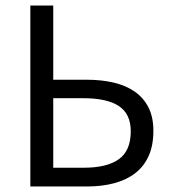

<svg xmlns="http://www.w3.org/2000/svg" viewBox="-20 -676 620 696"><path d="M90 0V-656H173V-387H294Q348 -387 392.5 -376.5Q437 -366 469 -343.5Q501 -321 518.5 -286Q536 -251 536 -202Q536 -149 519 -111Q502 -73 470.5 -48.5Q439 -24 394.5 -12Q350 0 295 0ZM173 -68H284Q368 -68 411 -99Q454 -130 454 -200Q454 -263 411 -291.5Q368 -320 282 -320H173Z"/></svg>

Font: Source Sans Pro
Style: Regular
Weight: 400
Designer: Paul D. Hunt
Foundry: Adobe Systems Incorporated
Version: Version 2.021;PS 2.000;hotconv 1.0.86;makeotf.lib2.5.63406